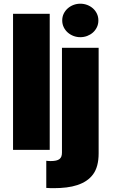

<svg xmlns="http://www.w3.org/2000/svg" viewBox="-20 -801 622 1026"><path d="M227.3 58.2Q233.3 58.9 239.2 59.3Q245 59.7 250 59.7Q267.8 59.7 279.5 57Q291.2 54.3 298.1 48.8Q305 43.3 308.1 34.6Q311.1 25.9 311.1 14.2V-545.5H507.1V18.5Q507.1 90.2 477.3 130.7Q462.4 150.9 441.2 165Q420.1 179 393.5 187.9Q366.8 196.7 335 200.6Q303.3 204.5 267 204.5Q256.7 204.5 247 204.2Q237.2 203.8 227.3 203.1ZM49.7 0V-727.3H245.7V0ZM409.1 -781.2Q428.3 -781.2 445.7 -774.7Q463.1 -768.1 476.4 -756.4Q489.7 -744.7 497.7 -728.2Q505.7 -711.6 505.7 -691.8Q505.7 -671.9 497.7 -655.4Q489.7 -638.8 476.4 -627.1Q463.1 -615.4 445.7 -608.8Q428.3 -602.3 409.1 -602.3Q390.3 -602.3 372.9 -608.8Q355.5 -615.4 342 -627.3Q328.5 -639.2 320.5 -655.7Q312.5 -672.2 312.5 -691.8Q312.5 -711.6 320.5 -728Q328.5 -744.3 342 -756.2Q355.5 -768.1 372.9 -774.7Q390.3 -781.2 409.1 -781.2Z"/></svg>

Font: Inter P Black
Style: Regular
Weight: 900
Designer: Rasmus Andersson
Foundry: rsms
Version: Version 3.018;git-588b23468